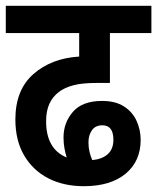

<svg xmlns="http://www.w3.org/2000/svg" viewBox="-20 -642 542 662"><path d="M269 0Q199 0 146 -27.5Q93 -55 63 -106.5Q33 -158 33 -230Q33 -332 95 -386.5Q157 -441 253 -447V-528H0V-622H502V-528H359V-356H313Q263 -356 233 -348Q203 -340 183 -325Q161 -308 150 -283.5Q139 -259 139 -224Q139 -128 210 -99Q205 -115 202 -132Q199 -149 199 -168Q199 -219 231.5 -256.5Q264 -294 332 -294Q378 -294 407.5 -275Q437 -256 451 -225Q465 -194 465 -160Q465 -86 413 -43Q361 0 269 0ZM285 -151Q285 -134 288.5 -119Q292 -104 298 -90Q332 -93 351.5 -110.5Q371 -128 371 -160Q371 -210 333 -210Q309 -210 297 -193Q285 -176 285 -151Z"/></svg>

Font: Noto Sans Condensed SemiBold
Style: Regular
Weight: 600
Width: 3
Designer: Monotype Design Team
Foundry: Monotype Imaging Inc.
Version: Version 2.013; ttfautohint (v1.8.4.7-5d5b)